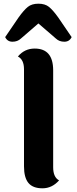

<svg xmlns="http://www.w3.org/2000/svg" viewBox="-20 -1009 417 1040"><path d="M268 -628V-103Q268 -49 300 -32Q262 11 210 11Q158 11 134 -18Q110 -47 110 -108V-634Q110 -686 77 -703Q113 -746 168 -746Q268 -746 268 -628ZM368 -808Q356 -783 328.5 -783Q301 -783 283 -800L188 -882L93 -800Q75 -783 47.5 -783Q20 -783 8 -808L81 -915Q109 -954 130.5 -971.5Q152 -989 188 -989Q224 -989 245.5 -971.5Q267 -954 295 -915Z"/></svg>

Font: Laila
Style: Bold
Weight: 700
Designer: Hitesh Malaviya
Foundry: Indian Type Foundry
Version: Version 1.302;PS 1.0;hotconv 1.0.78;makeotf.lib2.5.61930; tt